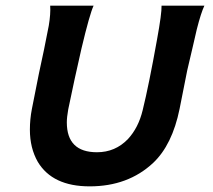

<svg xmlns="http://www.w3.org/2000/svg" viewBox="-20 -645 754 681"><path d="M553 -625H705Q693 -600 678 -541Q676 -531 664.5 -482.5Q653 -434 644 -395L617 -259Q591 -131 523 -67Q434 16 298 16Q166 16 114 -71Q86 -120 86 -185Q86 -222 93 -258L118 -384Q137 -470 153 -554Q160 -596 158 -625H312Q298 -595 269 -473Q244 -364 222 -257Q217 -229 217 -211Q217 -105 324 -105Q389 -105 434 -152Q471 -192 486 -254Q508 -343 537 -505Q554 -598 553 -625Z"/></svg>

Font: GFS Neohellenic Rg
Style: Bold Italic
Weight: 700
Italic angle: -12°
Designer: Designed by Takis Katsoulidis and George D. Matthiopoulos.
Foundry: Designed by Takis Katsoulidis and George D. Matthiopoulos.
Version: Version 1.0